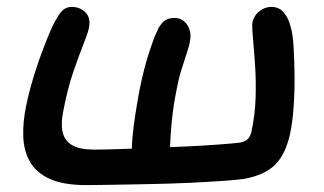

<svg xmlns="http://www.w3.org/2000/svg" viewBox="-20 -528 940 557"><path d="M231 9Q164 9 124.5 -9Q85 -27 67 -58.5Q49 -90 47.5 -132Q46 -174 56 -222Q67 -274 84.5 -327.5Q102 -381 126 -438Q141 -472 154.5 -490Q168 -508 188 -508Q212 -508 228 -492Q244 -476 238 -447Q235 -432 222 -399.5Q209 -367 192.5 -319Q176 -271 164 -208Q156 -171 161.5 -145.5Q167 -120 189 -107Q211 -94 253 -94Q281 -94 326.5 -95.5Q372 -97 425 -99Q478 -101 528.5 -103.5Q579 -106 618 -109Q657 -112 674 -114Q688 -116 696.5 -122.5Q705 -129 709 -144Q720 -194 721.5 -244Q723 -294 720 -338.5Q717 -383 714 -415Q711 -447 712 -460Q715 -481 731.5 -494.5Q748 -508 767 -508Q790 -508 803.5 -491.5Q817 -475 823 -451Q829 -432 831.5 -394.5Q834 -357 834.5 -311Q835 -265 832 -220.5Q829 -176 822 -142Q809 -81 778.5 -50.5Q748 -20 688 -9Q667 -6 624 -3Q581 0 526.5 2.5Q472 5 415.5 6Q359 7 310 8Q261 9 231 9ZM409 -26Q393 -26 379.5 -37Q366 -48 364 -66Q361 -91 364 -126Q367 -161 373 -198.5Q379 -236 385 -268Q397 -328 412 -374Q427 -420 436 -438Q443 -455 454.5 -465.5Q466 -476 487 -476Q502 -476 513 -467Q524 -458 529.5 -443Q535 -428 531 -409Q530 -398 522.5 -376Q515 -354 506 -324.5Q497 -295 491 -261Q485 -233 481 -200Q477 -167 475 -135Q473 -103 472 -78Q470 -66 459.5 -54Q449 -42 435 -34Q421 -26 409 -26Z"/></svg>

Font: Shantell Sans Medium
Style: Italic
Weight: 500
Italic angle: -11°
Designer: Stephen Nixon, Anya Danilova, Shantell Martin
Foundry: Arrow Type
Version: Version 1.011;[c5ecc13dd]